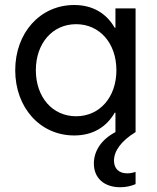

<svg xmlns="http://www.w3.org/2000/svg" viewBox="-20 -538 638 782"><path d="M290 -64.5C193.4 -64.5 126 -142.6 126 -252C126 -361.3 193.4 -439.5 290 -439.5C385.7 -439.5 454.1 -362.3 454.1 -252C454.1 -141.6 385.7 -64.5 290 -64.5ZM532.2 0V-503.9H450.2V-424.8H447.3C412.6 -484.9 356.4 -517.6 282.2 -517.6C142.6 -517.6 42 -403.3 42 -252C42 -100.6 142.6 13.7 282.2 13.7C356.4 13.7 412.6 -19 447.3 -79.1H450.2V0C392.6 30.3 362.3 77.1 362.3 127.9C362.3 187.5 404.3 224.6 469.7 224.6C493.2 224.6 514.6 219.7 532.2 211.9V162.1C520.5 166 508.8 168 498 168C463.9 168 444.3 148.4 444.3 116.2C444.3 76.2 474.6 35.2 532.2 0Z"/></svg>

Font: Wanted Sans
Style: Regular
Weight: 400
Designer: Original Design by Kil Hyung-jin and Kang Hanbin, Wanted Lab, Inc; Hangeul from Source Han Sans by Jang Soo-young and Ka
Foundry: Wanted Lab, Inc.
Version: Version 1.001;Glyphs 3.2 (3227)